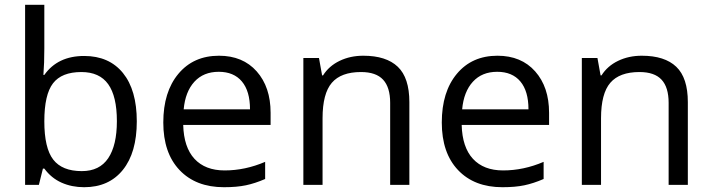

<svg xmlns="http://www.w3.org/2000/svg" viewBox="-20 -780 3002 810"><path d="M335 -543.9Q440.4 -543.9 498.8 -471.9Q557.1 -399.9 557.1 -268.1Q557.1 -136.2 498.3 -63.2Q439.5 9.8 335 9.8Q282.7 9.8 239.5 -9.5Q196.3 -28.8 167 -68.8H161.1L144 0H85.9V-759.8H167V-575.2Q167 -513.2 163.1 -463.9H167Q223.6 -543.9 335 -543.9ZM323.2 -476.1Q240.2 -476.1 203.6 -428.5Q167 -380.9 167 -268.1Q167 -155.3 204.6 -106.7Q242.2 -58.1 325.2 -58.1Q399.9 -58.1 436.5 -112.5Q473.1 -167 473.1 -269Q473.1 -373.5 436.5 -424.8Q399.9 -476.1 323.2 -476.1Z M924.8 9.8Q806.2 9.8 737.5 -62.5Q668.9 -134.8 668.9 -263.2Q668.9 -392.6 732.7 -468.8Q796.4 -544.9 903.8 -544.9Q1004.4 -544.9 1063 -478.8Q1121.6 -412.6 1121.6 -304.2V-252.9H752.9Q755.4 -158.7 800.5 -109.9Q845.7 -61 927.7 -61Q1014.2 -61 1098.6 -97.2V-24.9Q1055.7 -6.3 1017.3 1.7Q979 9.8 924.8 9.8ZM902.8 -477.1Q838.4 -477.1 800 -435.1Q761.7 -393.1 754.9 -318.8H1034.7Q1034.7 -395.5 1000.5 -436.3Q966.3 -477.1 902.8 -477.1Z M1626 0V-346.2Q1626 -411.6 1596.2 -443.8Q1566.4 -476.1 1502.9 -476.1Q1418.9 -476.1 1379.9 -430.7Q1340.8 -385.3 1340.8 -280.8V0H1259.8V-535.2H1325.7L1338.9 -461.9H1342.8Q1367.7 -501.5 1412.6 -523.2Q1457.5 -544.9 1512.7 -544.9Q1609.4 -544.9 1658.2 -498.3Q1707 -451.7 1707 -349.1V0Z M2099.6 9.8Q1981 9.8 1912.4 -62.5Q1843.8 -134.8 1843.8 -263.2Q1843.8 -392.6 1907.5 -468.8Q1971.2 -544.9 2078.6 -544.9Q2179.2 -544.9 2237.8 -478.8Q2296.4 -412.6 2296.4 -304.2V-252.9H1927.7Q1930.2 -158.7 1975.3 -109.9Q2020.5 -61 2102.5 -61Q2189 -61 2273.4 -97.2V-24.9Q2230.5 -6.3 2192.1 1.7Q2153.8 9.8 2099.6 9.8ZM2077.6 -477.1Q2013.2 -477.1 1974.9 -435.1Q1936.5 -393.1 1929.7 -318.8H2209.5Q2209.5 -395.5 2175.3 -436.3Q2141.1 -477.1 2077.6 -477.1Z M2800.8 0V-346.2Q2800.8 -411.6 2771 -443.8Q2741.2 -476.1 2677.7 -476.1Q2593.8 -476.1 2554.7 -430.7Q2515.6 -385.3 2515.6 -280.8V0H2434.6V-535.2H2500.5L2513.7 -461.9H2517.6Q2542.5 -501.5 2587.4 -523.2Q2632.3 -544.9 2687.5 -544.9Q2784.2 -544.9 2833 -498.3Q2881.8 -451.7 2881.8 -349.1V0Z"/></svg>

Font: WebKoruri
Style: Regular
Weight: 400
Foundry: lindwurm / mohemohe
Version: Version 1.00